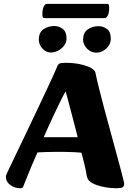

<svg xmlns="http://www.w3.org/2000/svg" viewBox="-20 -985 693 1018"><path d="M86.1 13Q59 13 35.2 -3.8Q11.3 -20.6 11.3 -47.2Q11.3 -52.3 13 -56.9Q14.6 -61.5 19.4 -72.1Q41.2 -117.8 67.2 -172.1Q93.2 -226.5 120.8 -283.9Q148.4 -341.4 174.4 -396.6Q200.3 -451.7 222.7 -499Q245.2 -546.2 260.7 -580.6Q276.3 -615 282.7 -630.9Q287 -643.2 294.8 -647.6Q302.5 -652 329.4 -652Q367.9 -652 402.7 -644.8Q437.5 -637.7 460.5 -625.8Q483.4 -613.8 486 -599.3Q493.2 -563.9 505.6 -514.5Q517.9 -465.1 532.9 -408.6Q547.8 -352.2 563.7 -294.9Q579.5 -237.6 593.4 -185.5Q607.4 -133.5 618.2 -93.8Q629.1 -54.2 633.8 -33.4Q636.5 -21.9 637.5 -16.7Q638.5 -11.6 638.5 -9.4Q638.5 1.4 631 7.2Q623.5 13 595.1 13Q571.2 13 543 8.6Q514.7 4.2 490.6 -4.6Q466.5 -13.4 453.4 -25.7Q448.4 -30.7 444.8 -37.7Q441.2 -44.7 439.2 -56.7Q437.7 -67.7 434.8 -81.9Q432 -96.1 428 -112Q424.1 -127.8 420 -144.2Q415.9 -160.6 411.9 -175.5Q398.2 -177.2 375.5 -178.1Q352.9 -179 329.4 -179.5Q306 -180 288.6 -180Q253.3 -180 223.2 -178.9Q193 -177.8 178.8 -176.8Q176.3 -172 169.7 -156.8Q163.2 -141.7 154.2 -121Q145.3 -100.3 136.1 -77.7Q126.9 -55 118.3 -33.7Q109.7 -12.3 103.6 3.2Q102.4 7.5 99.6 10.2Q96.9 13 86.1 13ZM211.9 -257.5H391.9Q387.7 -274.8 381.1 -300.4Q374.5 -325.9 366.6 -355.8Q358.8 -385.6 351.3 -414.1Q343.8 -442.5 337.7 -465.6Q331.6 -488.7 328.1 -500.2Q320.2 -488 309.1 -465.9Q298 -443.8 284.8 -416.3Q271.6 -388.7 257.7 -359.2Q243.9 -329.8 232.1 -303.3Q220.4 -276.8 211.9 -257.5ZM490.8 -705.9Q470.9 -705.9 455.1 -716.2Q439.3 -726.5 429.9 -742.4Q420.5 -758.4 420.5 -773.4Q420.5 -812.7 445.8 -829.5Q471.2 -846.3 502.3 -846.3Q526.9 -846.3 547.2 -831.3Q567.5 -816.4 567.5 -779.1Q567.5 -759.3 556 -742.2Q544.5 -725.2 526.8 -715.6Q509.1 -705.9 490.8 -705.9ZM250.7 -706.7Q231.7 -706.7 217 -717Q202.3 -727.3 194 -743.2Q185.8 -759.1 185.8 -774.2Q185.8 -813.5 211.1 -830.3Q236.4 -847 267.5 -847Q292.1 -847 312.5 -832.1Q332.8 -817.2 332.8 -779.9Q332.8 -760 319.7 -743Q306.7 -726 287.9 -716.3Q269 -706.7 250.7 -706.7ZM216.5 -888.9Q210.2 -888.9 207.4 -892.7Q204.7 -896.5 204.7 -910.8Q204.7 -934.6 211.6 -949.6Q218.5 -964.6 230 -964.6H547.1Q554.2 -964.6 556.5 -960.9Q558.9 -957.1 558.9 -942.8Q558.9 -918.7 552 -903.8Q545.1 -888.9 533.6 -888.9Z"/></svg>

Font: Briem Hand Thin
Style: Regular
Weight: 100
Designer: Gunnlaugur SE Briem, Eben Sorkin
Foundry: Sorkin Type Co.
Version: Version 1.003